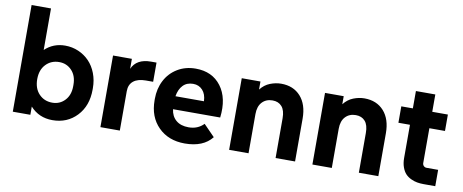

<svg xmlns="http://www.w3.org/2000/svg" viewBox="-65 -1007 3118 1294"><g transform="rotate(10 1494.5 -360.0)"><path d="M334 9.8Q241.7 9.8 182.1 -56.2V0H62V-730H194.8V-445.8Q252 -500 333 -500Q381.8 -500 424.6 -481.4Q467.3 -462.9 498.5 -430.4Q529.8 -397.9 547.9 -351.1Q565.9 -304.2 565.9 -250V-240.2Q565.9 -128.4 500.5 -59.3Q435.1 9.8 334 9.8ZM313 -106Q364.3 -106 398.7 -142.6Q433.1 -179.2 433.1 -240.2V-250Q433.1 -311 398.7 -347.4Q364.3 -383.8 313 -383.8Q257.8 -383.8 221.9 -346.2Q186 -308.6 186 -245.1Q186 -181.2 221.9 -143.6Q257.8 -106 313 -106Z M661.6 0V-490.2H790.5V-421.9Q822.3 -494.1 920.4 -494.1H958.5V-362.8H908.7Q853.5 -362.8 824 -338.9Q794.4 -314.9 794.4 -270V0Z M1239.7 9.8Q1127.9 9.8 1058.8 -59.3Q989.7 -128.4 989.7 -242.2V-252Q989.7 -321.3 1018.8 -377.7Q1047.9 -434.1 1102.3 -467Q1156.7 -500 1226.6 -500Q1339.8 -500 1400.6 -419.2Q1461.4 -338.4 1445.3 -204.1H1122.6Q1128.4 -156.7 1160.4 -129.4Q1192.4 -102.1 1246.6 -102.1Q1309.1 -102.1 1349.6 -144L1425.8 -65.9Q1366.2 9.8 1239.7 9.8ZM1227.5 -396Q1183.6 -396 1157.5 -368.4Q1131.3 -340.8 1123.5 -293H1318.4Q1316.9 -341.3 1291.7 -368.7Q1266.6 -396 1227.5 -396Z M1542.5 0V-490.2H1670.4V-435.1Q1697.8 -470.2 1735.8 -485.1Q1773.9 -500 1811.5 -500Q1895 -500 1944.3 -445.1Q1993.7 -390.1 1993.7 -293V0H1860.4V-272Q1860.4 -326.2 1837.2 -352.5Q1814 -378.9 1773.4 -378.9Q1729.5 -378.9 1702.4 -350.1Q1675.3 -321.3 1675.3 -268.1V0Z M2112.3 0V-490.2H2240.2V-435.1Q2267.6 -470.2 2305.7 -485.1Q2343.8 -500 2381.3 -500Q2464.8 -500 2514.2 -445.1Q2563.5 -390.1 2563.5 -293V0H2430.2V-272Q2430.2 -326.2 2407 -352.5Q2383.8 -378.9 2343.3 -378.9Q2299.3 -378.9 2272.2 -350.1Q2245.1 -321.3 2245.1 -268.1V0Z M2873 0Q2849.6 0 2828.6 -3.7Q2807.6 -7.3 2785.9 -17.6Q2764.2 -27.8 2748.8 -43.9Q2733.4 -60.1 2723.4 -87.6Q2713.4 -115.2 2713.4 -150.9V-377.9H2634.3V-490.2H2713.4V-608.9H2846.2V-490.2H2953.1V-377.9H2846.2V-140.1Q2846.2 -127.9 2854.2 -119.9Q2862.3 -111.8 2874 -111.8H2953.1V0Z"/></g></svg>

Font: SUSE
Style: Bold
Weight: 700
Designer: Rene Bieder
Foundry: SUSE
Version: Version 1.000